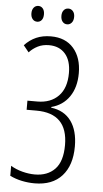

<svg xmlns="http://www.w3.org/2000/svg" viewBox="-59 -906 513 953"><g transform="rotate(5 197.5 -429.5)"><path d="M321.8 -553.7Q321.8 -483.4 289.8 -436.8Q257.8 -390.1 200.2 -375V-371.6Q265.6 -363.3 299.8 -316.2Q334 -269 334 -189.9Q334 -95.7 286.4 -43Q238.8 9.8 150.4 9.8Q118.7 9.8 86.9 3.2Q55.2 -3.4 27.3 -17.1V-66.9Q52.7 -51.3 85.2 -42.7Q117.7 -34.2 147.5 -34.2Q210.9 -34.2 247.8 -72.5Q284.7 -110.8 284.7 -192.4Q284.7 -350.6 128.4 -350.6H79.6V-396H128.4Q195.3 -396 234.1 -435.8Q272.9 -475.6 272.9 -550.3Q272.9 -612.8 243.4 -646.2Q213.9 -679.7 162.6 -679.7Q130.9 -679.7 106.4 -667.2Q82 -654.8 64.5 -635.3L37.6 -668.5Q63.5 -696.3 95.5 -710.2Q127.4 -724.1 168.5 -724.1Q241.2 -724.1 281.5 -677.7Q321.8 -631.3 321.8 -553.7ZM61.5 -830.1Q61.5 -847.7 70.3 -858.4Q79.1 -869.1 93.3 -869.1Q106.9 -869.1 115.5 -858.6Q124 -848.1 124 -830.1Q124 -811 115.5 -800.8Q106.9 -790.5 93.3 -790.5Q79.1 -790.5 70.3 -801.3Q61.5 -812 61.5 -830.1ZM210.9 -830.6Q210.9 -848.1 219.7 -858.6Q228.5 -869.1 242.7 -869.1Q255.9 -869.1 265.1 -858.9Q274.4 -848.6 274.4 -830.6Q274.4 -812 265.4 -801.3Q256.3 -790.5 242.7 -790.5Q228.5 -790.5 219.7 -801.3Q210.9 -812 210.9 -830.6Z"/></g></svg>

Font: Open Sans Condensed Light
Style: Regular
Weight: 300
Width: 3
Designer: Monotype Design Team
Foundry: Monotype Imaging Inc.
Version: Version 3.003; ttfautohint (v1.8.4)